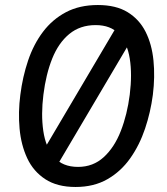

<svg xmlns="http://www.w3.org/2000/svg" viewBox="-20 -732 664 765"><path d="M281 13Q208 13 160.5 -18Q113 -49 88.5 -101.5Q64 -154 58 -219.5Q52 -285 61 -354Q70 -426 92 -491Q114 -556 151.5 -605.5Q189 -655 243 -683.5Q297 -712 370 -712Q442 -712 488.5 -683.5Q535 -655 560 -605.5Q585 -556 591.5 -491Q598 -426 589 -354Q580 -285 558 -219.5Q536 -154 499 -101.5Q462 -49 408 -18Q354 13 281 13ZM291 -67Q351 -67 393.5 -106Q436 -145 461.5 -210.5Q487 -276 497 -355Q507 -436 497 -498.5Q487 -561 454 -596.5Q421 -632 361 -632Q299 -632 256 -596.5Q213 -561 188 -498.5Q163 -436 153 -355Q143 -276 152.5 -210.5Q162 -145 195.5 -106Q229 -67 291 -67ZM119 -75 444 -625H534L209 -75Z"/></svg>

Font: Inclusive Sans
Style: Italic
Weight: 400
Italic angle: -7°
Designer: Olivia King
Foundry: Olivia King
Version: Version 2.004